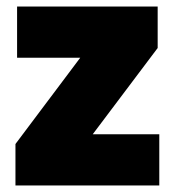

<svg xmlns="http://www.w3.org/2000/svg" viewBox="-20 -570 528 590"><path d="M27.5 0V-127.5L226.5 -392.5H32.5V-550H464.5V-422.5L265 -157.5H469.5V0Z"/></svg>

Font: Encode Sans Semi Condensed Black
Style: Regular
Weight: 900
Width: 4
Designer: Multiple Designers
Foundry: Impallari Type
Version: Version 3.000; ttfautohint (v1.8.3) -l 8 -r 50 -G 200 -x 14 